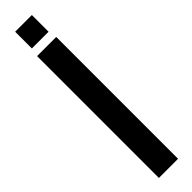

<svg xmlns="http://www.w3.org/2000/svg" viewBox="-295 -806 780 780"><g transform="rotate(-45 95.0 -416.5)"><path d="M40 -700H150V0H40ZM143 -833V-737H47V-833Z"/></g></svg>

Font: BebasNeueW03-Regular
Style: Regular
Weight: 400
Designer: Ryoichi Tsunekawa
Foundry: Ryoichi Tsunekawa
Version: Version 1.30